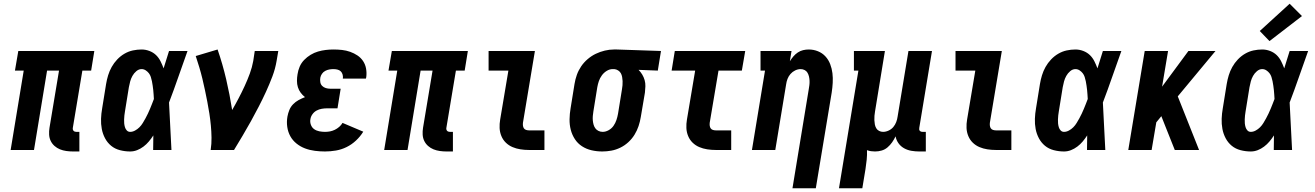

<svg xmlns="http://www.w3.org/2000/svg" viewBox="-20 -803 7040 1028"><path d="M371 8Q353 8 335 5.5Q317 3 301 -3.5Q285 -10 272 -21.5Q259 -33 251.5 -48.5Q244 -64 243 -82.5Q242 -101 245 -119L296 -425H232L162 0H37L107 -425H60L78 -530H485L468 -425H421L370 -119Q369 -114 370 -110Q371 -106 373.5 -103Q376 -100 380 -98.5Q384 -97 388 -97H405V8Z M677 8Q649 8 622 1Q595 -6 575 -22.5Q555 -39 542.5 -62.5Q530 -86 525 -112.5Q520 -139 521 -167Q522 -195 527 -223L548 -353Q552 -377 559 -400Q566 -423 578 -444.5Q590 -466 607.5 -484.5Q625 -503 646.5 -515.5Q668 -528 691.5 -533Q715 -538 738 -538Q760 -538 780.5 -530Q801 -522 815.5 -508Q830 -494 839.5 -475Q849 -456 856 -437Q863 -460 870.5 -483.5Q878 -507 885 -530H984Q959 -461 935 -391.5Q911 -322 885 -254Q889 -190 891.5 -126.5Q894 -63 898 0H800Q800 -19 800.5 -38.5Q801 -58 801 -78Q790 -61 777 -45.5Q764 -30 748 -18Q732 -6 714 1Q696 8 677 8ZM677 -97Q690 -97 703 -104Q716 -111 726.5 -121.5Q737 -132 744.5 -144.5Q752 -157 759 -169.5Q766 -182 772 -195Q778 -208 783.5 -221Q789 -234 794 -247Q799 -260 804 -273Q803 -285 802.5 -297Q802 -309 800.5 -321Q799 -333 797.5 -344.5Q796 -356 793.5 -368Q791 -380 787.5 -391Q784 -402 777 -411Q770 -420 760 -426.5Q750 -433 738 -433Q723 -433 710 -422Q697 -411 689 -396.5Q681 -382 677 -367Q673 -352 670 -336L649 -206Q647 -196 646 -185Q645 -174 644.5 -163.5Q644 -153 645 -142.5Q646 -132 649 -122Q652 -112 659 -104.5Q666 -97 677 -97Z M1108 0Q1113 -33 1112.5 -66Q1112 -99 1109 -131Q1106 -163 1101 -195Q1096 -227 1090 -258Q1084 -289 1077.5 -320Q1071 -351 1063.5 -382Q1056 -413 1047 -443Q1038 -473 1028 -503L1145 -538Q1172 -460 1191 -378.5Q1210 -297 1223 -214Q1241 -245 1258 -277.5Q1275 -310 1290 -342.5Q1305 -375 1317.5 -409Q1330 -443 1336 -477L1344 -530H1470L1461 -477Q1454 -435 1438.5 -394Q1423 -353 1404.5 -312.5Q1386 -272 1365.5 -232.5Q1345 -193 1323.5 -154Q1302 -115 1279 -76.5Q1256 -38 1233 0Z M1720 8Q1693 8 1665.5 4.5Q1638 1 1613 -8.5Q1588 -18 1567.5 -34.5Q1547 -51 1534.5 -73.5Q1522 -96 1518 -123.5Q1514 -151 1519 -179Q1522 -196 1529 -213.5Q1536 -231 1549 -244.5Q1562 -258 1578.5 -267Q1595 -276 1613 -283Q1600 -293 1590 -306.5Q1580 -320 1575 -336Q1570 -352 1570 -370Q1570 -388 1573 -405Q1576 -426 1584.5 -446Q1593 -466 1608.5 -482Q1624 -498 1643 -509.5Q1662 -521 1682.5 -527Q1703 -533 1724 -535.5Q1745 -538 1765 -538Q1789 -538 1811.5 -535.5Q1834 -533 1855 -525.5Q1876 -518 1894 -506Q1912 -494 1924 -476Q1936 -458 1940 -435.5Q1944 -413 1941 -390Q1940 -388 1940 -386Q1940 -384 1939 -382H1815Q1815 -382 1815 -383Q1815 -384 1816 -384Q1817 -395 1814 -405Q1811 -415 1804 -421.5Q1797 -428 1786.5 -430.5Q1776 -433 1765 -433Q1754 -433 1743 -431Q1732 -429 1721.5 -423.5Q1711 -418 1704 -408Q1697 -398 1695 -387Q1693 -375 1695 -363Q1697 -351 1705 -343Q1713 -335 1724.5 -331.5Q1736 -328 1748 -328H1804L1787 -223H1731Q1717 -223 1702.5 -220.5Q1688 -218 1675 -211Q1662 -204 1653 -191.5Q1644 -179 1642 -165Q1639 -150 1644.5 -135Q1650 -120 1662 -111.5Q1674 -103 1689.5 -100Q1705 -97 1720 -97Q1734 -97 1747 -99.5Q1760 -102 1772.5 -108Q1785 -114 1796 -123.5Q1807 -133 1814 -145L1925 -98Q1909 -72 1886 -50.5Q1863 -29 1835.5 -15.5Q1808 -2 1778.5 3Q1749 8 1720 8Z M2371 8Q2353 8 2335 5.5Q2317 3 2301 -3.5Q2285 -10 2272 -21.5Q2259 -33 2251.5 -48.5Q2244 -64 2243 -82.5Q2242 -101 2245 -119L2296 -425H2232L2162 0H2037L2107 -425H2060L2078 -530H2485L2468 -425H2421L2370 -119Q2369 -114 2370 -110Q2371 -106 2373.5 -103Q2376 -100 2380 -98.5Q2384 -97 2388 -97H2405V8Z M2812 0Q2789 0 2766.5 -3.5Q2744 -7 2724 -15.5Q2704 -24 2688.5 -39Q2673 -54 2664.5 -74.5Q2656 -95 2655 -117.5Q2654 -140 2658 -163L2702 -425H2596V-530H2844L2780 -146Q2779 -138 2780 -130Q2781 -122 2785 -116Q2789 -110 2796.5 -107.5Q2804 -105 2812 -105H2895V0Z M3205 8Q3175 8 3147 1.5Q3119 -5 3096 -20Q3073 -35 3058 -58Q3043 -81 3036 -108Q3029 -135 3029.5 -164.5Q3030 -194 3035 -223L3056 -353Q3060 -378 3068.5 -402Q3077 -426 3091.5 -447.5Q3106 -469 3126.5 -486.5Q3147 -504 3170 -515Q3193 -526 3218 -532Q3243 -538 3267 -538Q3271 -538 3275 -538Q3279 -538 3283 -538L3519 -530L3502 -425L3399 -429Q3410 -418 3418.5 -404Q3427 -390 3431.5 -374Q3436 -358 3435.5 -341Q3435 -324 3433 -307L3411 -177Q3407 -152 3399 -128Q3391 -104 3377.5 -82Q3364 -60 3344.5 -42Q3325 -24 3301.5 -12.5Q3278 -1 3253.5 3.5Q3229 8 3205 8ZM3207 -97Q3223 -97 3239 -106Q3255 -115 3265 -129.5Q3275 -144 3280.5 -160.5Q3286 -177 3289 -194L3310 -324Q3312 -335 3313 -346.5Q3314 -358 3313.5 -369Q3313 -380 3311 -391Q3309 -402 3304 -411Q3299 -420 3289.5 -426Q3280 -432 3269 -433H3265Q3264 -433 3263 -433Q3262 -433 3260 -433Q3244 -433 3228.5 -423.5Q3213 -414 3202.5 -399.5Q3192 -385 3186.5 -369Q3181 -353 3178 -336L3157 -206Q3155 -194 3154 -182Q3153 -170 3154 -158.5Q3155 -147 3158 -136Q3161 -125 3167.5 -116Q3174 -107 3184.5 -102Q3195 -97 3207 -97Z M3812 0Q3789 0 3766.5 -3.5Q3744 -7 3724 -15.5Q3704 -24 3688.5 -39Q3673 -54 3664.5 -74.5Q3656 -95 3655 -117.5Q3654 -140 3658 -163L3702 -425H3576L3593 -530H3970L3952 -425H3827L3780 -146Q3779 -138 3780 -130Q3781 -122 3785 -116Q3789 -110 3796.5 -107.5Q3804 -105 3812 -105H3895V0Z M4223 205 4310 -324Q4312 -335 4313.5 -347Q4315 -359 4314.5 -370.5Q4314 -382 4311.5 -393Q4309 -404 4303.5 -413.5Q4298 -423 4288 -428Q4278 -433 4267 -433Q4252 -433 4237.5 -426Q4223 -419 4212.5 -407Q4202 -395 4196.5 -380.5Q4191 -366 4189 -351L4131 0H4006L4076 -425H4052V-530H4218L4209 -475Q4217 -488 4227.5 -500.5Q4238 -513 4251.5 -522Q4265 -531 4280 -534.5Q4295 -538 4310 -538Q4336 -538 4359.5 -528.5Q4383 -519 4399.5 -501Q4416 -483 4425 -459.5Q4434 -436 4437 -411Q4440 -386 4438.5 -359.5Q4437 -333 4433 -307L4348 205Z M4472 205 4576 -425H4552V-530H4718L4665 -206Q4663 -195 4662 -183Q4661 -171 4661.5 -159.5Q4662 -148 4664 -137Q4666 -126 4671.5 -116.5Q4677 -107 4687 -102Q4697 -97 4708 -97Q4723 -97 4738 -104Q4753 -111 4763 -123Q4773 -135 4778.5 -149.5Q4784 -164 4786 -179L4844 -530H4970L4902 -119Q4901 -114 4901.5 -110Q4902 -106 4904.5 -103Q4907 -100 4911 -98.5Q4915 -97 4920 -97H4937V8H4902Q4881 8 4860 4.5Q4839 1 4821 -9Q4803 -19 4791 -35.5Q4779 -52 4775 -73Q4767 -56 4756.5 -41Q4746 -26 4732 -14Q4718 -2 4700.5 3Q4683 8 4665 8Q4654 8 4643.5 6.5Q4633 5 4622 1Q4623 26 4620.5 51.5Q4618 77 4614 102L4597 205Z M5312 0Q5289 0 5266.5 -3.5Q5244 -7 5224 -15.5Q5204 -24 5188.5 -39Q5173 -54 5164.5 -74.5Q5156 -95 5155 -117.5Q5154 -140 5158 -163L5202 -425H5096V-530H5344L5280 -146Q5279 -138 5280 -130Q5281 -122 5285 -116Q5289 -110 5296.5 -107.5Q5304 -105 5312 -105H5395V0Z M5677 8Q5649 8 5622 1Q5595 -6 5575 -22.5Q5555 -39 5542.5 -62.5Q5530 -86 5525 -112.5Q5520 -139 5521 -167Q5522 -195 5527 -223L5548 -353Q5552 -377 5559 -400Q5566 -423 5578 -444.5Q5590 -466 5607.5 -484.5Q5625 -503 5646.5 -515.5Q5668 -528 5691.5 -533Q5715 -538 5738 -538Q5760 -538 5780.5 -530Q5801 -522 5815.5 -508Q5830 -494 5839.5 -475Q5849 -456 5856 -437Q5863 -460 5870.5 -483.5Q5878 -507 5885 -530H5984Q5959 -461 5935 -391.5Q5911 -322 5885 -254Q5889 -190 5891.5 -126.5Q5894 -63 5898 0H5800Q5800 -19 5800.5 -38.5Q5801 -58 5801 -78Q5790 -61 5777 -45.5Q5764 -30 5748 -18Q5732 -6 5714 1Q5696 8 5677 8ZM5677 -97Q5690 -97 5703 -104Q5716 -111 5726.5 -121.5Q5737 -132 5744.5 -144.5Q5752 -157 5759 -169.5Q5766 -182 5772 -195Q5778 -208 5783.5 -221Q5789 -234 5794 -247Q5799 -260 5804 -273Q5803 -285 5802.5 -297Q5802 -309 5800.5 -321Q5799 -333 5797.5 -344.5Q5796 -356 5793.5 -368Q5791 -380 5787.5 -391Q5784 -402 5777 -411Q5770 -420 5760 -426.5Q5750 -433 5738 -433Q5723 -433 5710 -422Q5697 -411 5689 -396.5Q5681 -382 5677 -367Q5673 -352 5670 -336L5649 -206Q5647 -196 5646 -185Q5645 -174 5644.5 -163.5Q5644 -153 5645 -142.5Q5646 -132 5649 -122Q5652 -112 5659 -104.5Q5666 -97 5677 -97Z M6021 0 6109 -530H6234L6202 -339L6343 -530H6488L6286 -287L6400 0H6270L6221 -123L6198 -181L6171 -148L6146 0Z M6677 8Q6649 8 6622 1Q6595 -6 6575 -22.5Q6555 -39 6542.5 -62.5Q6530 -86 6525 -112.5Q6520 -139 6521 -167Q6522 -195 6527 -223L6548 -353Q6552 -377 6559 -400Q6566 -423 6578 -444.5Q6590 -466 6607.5 -484.5Q6625 -503 6646.5 -515.5Q6668 -528 6691.5 -533Q6715 -538 6738 -538Q6760 -538 6780.5 -530Q6801 -522 6815.5 -508Q6830 -494 6839.5 -475Q6849 -456 6856 -437Q6863 -460 6870.5 -483.5Q6878 -507 6885 -530H6984Q6959 -461 6935 -391.5Q6911 -322 6885 -254Q6889 -190 6891.5 -126.5Q6894 -63 6898 0H6800Q6800 -19 6800.5 -38.5Q6801 -58 6801 -78Q6790 -61 6777 -45.5Q6764 -30 6748 -18Q6732 -6 6714 1Q6696 8 6677 8ZM6677 -97Q6690 -97 6703 -104Q6716 -111 6726.5 -121.5Q6737 -132 6744.5 -144.5Q6752 -157 6759 -169.5Q6766 -182 6772 -195Q6778 -208 6783.5 -221Q6789 -234 6794 -247Q6799 -260 6804 -273Q6803 -285 6802.5 -297Q6802 -309 6800.5 -321Q6799 -333 6797.5 -344.5Q6796 -356 6793.5 -368Q6791 -380 6787.5 -391Q6784 -402 6777 -411Q6770 -420 6760 -426.5Q6750 -433 6738 -433Q6723 -433 6710 -422Q6697 -411 6689 -396.5Q6681 -382 6677 -367Q6673 -352 6670 -336L6649 -206Q6647 -196 6646 -185Q6645 -174 6644.5 -163.5Q6644 -153 6645 -142.5Q6646 -132 6649 -122Q6652 -112 6659 -104.5Q6666 -97 6677 -97ZM6777 -583 6725 -637 6885 -783 6951 -717Z"/></svg>

Font: Iosevka Slab Extrabold
Style: Italic
Weight: 800
Italic angle: -9°
Monospace: yes
Designer: Belleve Invis
Foundry: Belleve Invis
Version: Version 11.1.0; ttfautohint (v1.8.3)